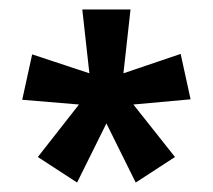

<svg xmlns="http://www.w3.org/2000/svg" viewBox="-20 -781 451 406"><path d="M256 -761H154L169 -626L48 -666L27 -570L147 -560L60 -449L143 -395L205 -520L267 -395L350 -449L262 -560L383 -571L362 -667L241 -626Z"/></svg>

Font: Noto Sans Display Condensed Medium
Style: Regular
Weight: 500
Width: 3
Designer: Monotype Design Team
Foundry: Monotype Imaging Inc.
Version: Version 1.900